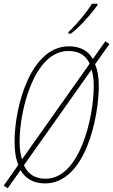

<svg xmlns="http://www.w3.org/2000/svg" viewBox="-29 -972 606 1028"><path d="M337 -800V-792H351C400 -829 463 -901 493 -945V-952H463C439 -911 385 -845 337 -800ZM12 36 81 -61C108 -15 151 10 212 10C427 10 500 -340 500 -513C500 -560 493 -599 480 -628L557 -736L535 -751L468 -656C442 -703 397 -724 339 -724C138 -724 49 -408 49 -213C49 -165 55 -123 69 -89L-9 22ZM451 -631 89 -119C80 -145 76 -178 76 -215C76 -378 152 -699 337 -699C393 -699 430 -677 451 -631ZM215 -15C160 -15 121 -39 99 -87L461 -599C469 -575 473 -546 473 -512C473 -345 399 -15 215 -15Z"/></svg>

Font: Noto Sans Condensed Thin
Style: Italic
Weight: 100
Width: 3
Italic angle: -12°
Designer: Monotype Design Team
Foundry: Monotype Imaging Inc.
Version: Version 2.013